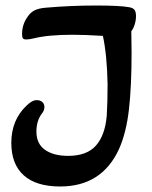

<svg xmlns="http://www.w3.org/2000/svg" viewBox="-20 -663 551 696"><path d="M21 -145Q21 -227 75 -279Q96 -300 113 -300Q126 -300 133.5 -293Q141 -286 141 -275Q141 -263 133 -253Q112 -226 112 -186Q112 -142 143 -120Q174 -98 227 -98Q295 -98 328 -135.5Q361 -173 367 -244Q370 -292 370 -358Q368 -463 353 -533Q287 -537 244 -537Q154 -537 103 -524Q86 -520 75 -520Q66 -520 63 -524Q60 -528 60 -540Q60 -576 82 -605Q92 -619 106.5 -626Q121 -633 145 -635Q235 -643 328 -643Q415 -643 447 -637Q461 -635 467 -628Q473 -621 473 -605Q473 -590 468.5 -575Q464 -560 456 -550L457 -473Q457 -351 447.5 -267Q438 -183 412 -124Q350 13 198 13Q111 13 66 -27.5Q21 -68 21 -145Z"/></svg>

Font: AkayaTelivigala
Style: Regular
Weight: 400
Designer: Vaishnavi Murthy Yerkadithaya ( vaishnavimurthy@gmail.com ), Juan Luis Blanco Aristondo ( juan@blancoletters.com )
Version: Version 1.000